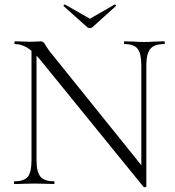

<svg xmlns="http://www.w3.org/2000/svg" viewBox="-20 -806 765 841"><path d="M118 -602 140 -600V-104Q140 -53 157 -32.5Q174 -12 216 -12Q219 -12 219 -6Q219 0 216 0Q192 0 179 -1L131 -2L82 -1Q69 0 43 0Q41 0 41 -6Q41 -12 43 -12Q86 -12 102 -32Q118 -52 118 -104ZM609 13 157 -543Q125 -582 98.5 -597.5Q72 -613 46 -613Q43 -613 43 -619Q43 -625 46 -625L82 -624Q93 -623 113 -623Q130 -623 141 -624Q152 -625 158 -625Q165 -625 169.5 -621.5Q174 -618 180 -607Q191 -589 204 -573L613 -65L621 11Q621 13 616 14Q611 15 609 13ZM621 11 599 -20V-520Q599 -571 583 -592Q567 -613 525 -613Q523 -613 523 -619Q523 -625 525 -625L563 -624Q593 -622 611 -622Q628 -622 660 -624L699 -625Q702 -625 702 -619Q702 -613 699 -613Q656 -613 638.5 -592Q621 -571 621 -520ZM258 -780Q258 -782 260.5 -784.5Q263 -787 265 -786L374 -724L482 -786H483Q486 -786 488 -783Q490 -780 487 -779L385 -687Q381 -683 374 -683Q366 -683 362 -687L259 -779Q259 -779 258.5 -779.5Q258 -780 258 -780Z"/></svg>

Font: Cormorant Unicase Light
Style: Regular
Weight: 300
Designer: Christian Thalmann (Catharsis Fonts)
Foundry: Catharsis Fonts
Version: Version 4.000